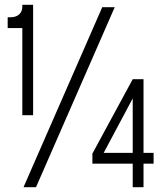

<svg xmlns="http://www.w3.org/2000/svg" viewBox="-20 -780 685 800"><path d="M73 -300V-663H12V-708H23Q46.5 -708 59.8 -720Q73 -732 73 -753V-760H118V-300ZM78 0 406 -750H458L130 0ZM533 0V-98H365V-140L533 -450H578V-143H620V-98H578V0ZM412 -143H533V-370Z"/></svg>

Font: Mohave Light
Style: Regular
Weight: 300
Designer: Gumpita Rahayu
Foundry: Tokotype
Version: Version 2.003